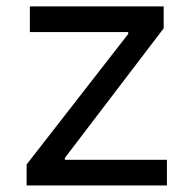

<svg xmlns="http://www.w3.org/2000/svg" viewBox="-20 -565 581 585"><path d="M61.1 0H488.6V-78.1H177.6V-83.8L478.7 -478.7V-545.5H71V-467.3H370.7V-461.6L61.1 -63.9Z"/></svg>

Font: Inter-Regular
Style: Regular
Weight: 500
Designer: Rasmus Andersson
Foundry: rsms
Version: ""